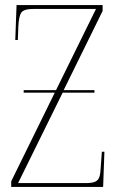

<svg xmlns="http://www.w3.org/2000/svg" viewBox="-20 -734 463 754"><path d="M24 0V-22L195 -370H73V-380H200L357 -699H113Q74 -699 64 -685Q54 -671 52 -630L50 -577H40L45 -714H383V-691L230 -380H351V-370H226L51 -15H317Q343 -15 355 -21Q367 -27 371 -41.5Q375 -56 376 -83L380 -138H390L385 0Z"/></svg>

Font: Noto Serif Display Condensed Thin
Style: Regular
Weight: 100
Width: 3
Designer: Monotype Design Team
Foundry: Monotype Imaging Inc.
Version: Version 2.009